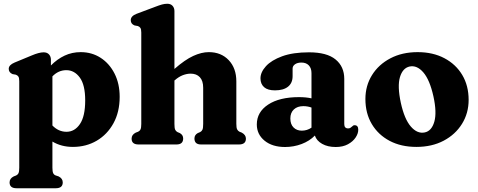

<svg xmlns="http://www.w3.org/2000/svg" viewBox="-20 -769 2546 1022"><path d="M251 -451V-420.5Q284.5 -454.5 324 -473Q363.5 -491.5 409.5 -491.5Q469 -491.5 515.8 -461.2Q562.5 -431 589.8 -377.2Q617 -323.5 617 -253.5Q617 -173 584 -113Q551 -53 494.8 -20Q438.5 13 368 13Q306.5 13 259 -15.5V123.5Q259 144 263 152.5Q267 161 275.5 164.5L292 170Q314 181 314 202Q314 233 277 233H68Q31 233 31 202Q31 181 53 170L66 165Q74.5 161 78.5 152.5Q82.5 144 82.5 123.5V-337Q82.5 -354.5 77.8 -361.5Q73 -368.5 64 -371.5L47 -374.5Q26.5 -383 26.5 -402.5Q26.5 -423 57.5 -436L148 -473.5Q188 -490.5 212 -490.5Q231 -490.5 241 -479.2Q251 -468 251 -451ZM333 -395.5Q291 -395.5 259 -362.5V-101Q291.5 -67.5 334 -67.5Q377.5 -67.5 405.5 -108.8Q433.5 -150 433.5 -234.5Q433.5 -317 404.8 -356.2Q376 -395.5 333 -395.5Z M908.5 -710V-402Q964.5 -451 1008.5 -471.2Q1052.5 -491.5 1091.5 -491.5Q1157 -491.5 1197.5 -448.8Q1238 -406 1238 -336V-110Q1238 -89 1242.2 -80.5Q1246.5 -72 1254.5 -68L1267 -63Q1289 -51 1289 -31Q1289 0 1252 0H1050Q1015 0 1015 -32Q1015 -50.5 1032.5 -60.5L1045.5 -66Q1054 -70.5 1057.8 -79.2Q1061.5 -88 1061.5 -110V-302Q1061.5 -339 1043.8 -358Q1026 -377 995 -377Q975 -377 953.2 -368.8Q931.5 -360.5 910.5 -342L908.5 -340.5V-109.5Q908.5 -88 912.2 -79.2Q916 -70.5 924.5 -66L937.5 -60.5Q955 -50.5 955 -32Q955 0 919.5 0H717.5Q680.5 0 680.5 -31Q680.5 -52 702.5 -63L715.5 -68Q724 -72 728 -80.5Q732 -89 732 -109.5V-596Q732 -613.5 727.2 -620.5Q722.5 -627.5 713.5 -630.5L696.5 -633.5Q676 -641.5 676 -661.5Q676 -683.5 707 -695.5L805.5 -732.5Q827.5 -741 842 -745Q856.5 -749 870.5 -749Q888.5 -749 898.5 -738Q908.5 -727 908.5 -710Z M1347 -106.5Q1347 -172.5 1407.2 -212.2Q1467.5 -252 1571.5 -252Q1609 -252 1638 -245.5V-380Q1638 -406 1623.8 -421Q1609.5 -436 1584.5 -436Q1563.5 -436 1550.5 -427Q1537.5 -418 1537.5 -404V-363.5Q1537.5 -327 1513 -307.5Q1488.5 -288 1443.5 -288Q1405 -288 1385.8 -305Q1366.5 -322 1366.5 -352Q1366.5 -384.5 1395.5 -416.5Q1424.5 -448.5 1482 -469.5Q1539.5 -490.5 1625 -490.5Q1720 -490.5 1766.2 -452.5Q1812.5 -414.5 1812.5 -349V-108.5Q1812.5 -85.5 1833 -85.5Q1841 -85.5 1845.5 -88.8Q1850 -92 1854 -95.5Q1856.5 -98.5 1859.8 -100.5Q1863 -102.5 1867.5 -102.5Q1887 -102.5 1887 -78.5Q1887 -58 1872.8 -36.8Q1858.5 -15.5 1831.8 -1Q1805 13.5 1767 13.5Q1724.5 13.5 1694.8 -3.2Q1665 -20 1656 -47.5Q1628 -18.5 1585.8 -2.5Q1543.5 13.5 1497.5 13.5Q1429.5 13.5 1388.2 -20.2Q1347 -54 1347 -106.5ZM1525.5 -138.5Q1525.5 -107.5 1542.5 -90.5Q1559.5 -73.5 1586.5 -73.5Q1614.5 -73.5 1638 -89.5V-196.5Q1617.5 -204 1594.5 -204Q1563 -204 1544.2 -186.5Q1525.5 -169 1525.5 -138.5Z M2203 -491.5Q2284.5 -491.5 2345.5 -459.2Q2406.5 -427 2440.5 -370Q2474.5 -313 2474.5 -237.5Q2474.5 -166.5 2439.2 -109.8Q2404 -53 2341.5 -20Q2279 13 2196.5 13Q2115 13 2054 -19.2Q1993 -51.5 1959 -108.8Q1925 -166 1925 -242Q1925 -312.5 1960 -369Q1995 -425.5 2057.8 -458.5Q2120.5 -491.5 2203 -491.5ZM2240.5 -64Q2277.5 -71.5 2291.8 -121Q2306 -170.5 2287 -256.5Q2267.5 -344 2233.5 -383.5Q2199.5 -423 2160.5 -415Q2123.5 -407 2109 -358.8Q2094.5 -310.5 2113.5 -222Q2132.5 -135 2166.8 -95.5Q2201 -56 2240.5 -64Z"/></svg>

Font: Fraunces 9pt Soft
Style: Bold
Weight: 700
Version: Version 1.000;[b76b70a41]